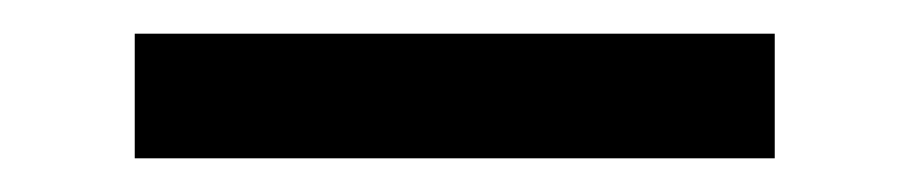

<svg xmlns="http://www.w3.org/2000/svg" viewBox="-20 -727 540 114"><path d="M440 -633H60V-707H440Z"/></svg>

Font: Iosevka Semibold
Style: Regular
Weight: 600
Monospace: yes
Designer: Belleve Invis
Foundry: Belleve Invis
Version: Version 33.2.3; ttfautohint (v1.8.4)